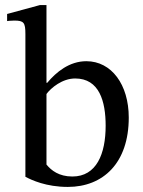

<svg xmlns="http://www.w3.org/2000/svg" viewBox="-20 -726 562 756"><path d="M137 -706 8 -671V-643C8 -643 20 -645 36 -645C74 -645 80 -637 80 -592V-30C104 -17 162 10 247 10C386 10 487 -84 487 -263C487 -393 419 -485 320 -485C253 -485 201 -442 166 -400H163V-706ZM163 -356C181 -380 225 -417 276 -417C371 -417 396 -327 396 -231C396 -120 360 -31 265 -31C212 -31 182 -55 163 -78Z"/></svg>

Font: STIX Two Text
Style: Regular
Weight: 400
Designer: Ross Mills, John Hudson & Paul Hanslow, Tiro Typeworks Ltd; with prior portions MicroPress Inc., and Coen Hoffman.
Foundry: Tiro Typeworks Ltd
Version: Version 2.13 b171